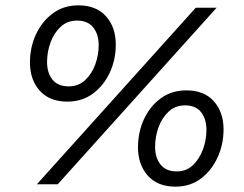

<svg xmlns="http://www.w3.org/2000/svg" viewBox="-20 -689 911 718"><path d="M118 0 712 -660H790L196 0ZM232 -309Q165 -309 128.5 -350Q92 -391 92 -455Q92 -512 114.5 -560.5Q137 -609 177.5 -639Q218 -669 273 -669Q340 -669 376.5 -628Q413 -587 413 -522Q413 -466 390.5 -417.5Q368 -369 327.5 -339Q287 -309 232 -309ZM237 -366Q273 -366 298 -389Q323 -412 336 -447.5Q349 -483 349 -520Q349 -561 328.5 -586.5Q308 -612 268 -612Q232 -612 207 -589Q182 -566 169 -530.5Q156 -495 156 -457Q156 -416 176.5 -391Q197 -366 237 -366ZM636 9Q569 9 532.5 -32.5Q496 -74 496 -138Q496 -195 518.5 -243.5Q541 -292 581.5 -321.5Q622 -351 677 -351Q744 -351 780 -310Q816 -269 816 -205Q816 -149 793.5 -100Q771 -51 731 -21Q691 9 636 9ZM641 -48Q677 -48 701.5 -71.5Q726 -95 739 -130.5Q752 -166 752 -203Q752 -244 732 -269.5Q712 -295 672 -295Q636 -295 611 -272Q586 -249 573 -213.5Q560 -178 560 -140Q560 -99 580.5 -73.5Q601 -48 641 -48Z"/></svg>

Font: Kantumruy Pro
Style: Italic
Weight: 400
Italic angle: -13°
Designer: Sovichet Tep
Foundry: Sovichet Tep
Version: Version 1.002